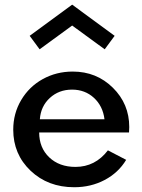

<svg xmlns="http://www.w3.org/2000/svg" viewBox="-20 -786 609 821"><path d="M36.6 -231.4Q36.6 -300.8 70.6 -358.2Q104.5 -415.5 162.8 -447.8Q221.2 -480 291 -480Q392.6 -480 462.6 -410.9Q532.7 -341.8 532.7 -242.7Q532.7 -236.3 531.7 -219.7H147.5Q147.5 -154.3 190.4 -113.3Q233.4 -72.3 302.7 -72.3Q387.2 -72.3 441.4 -143.1L519.5 -102.5Q486.3 -47.4 427.5 -16.4Q368.7 14.6 297.4 14.6Q185.1 14.6 110.8 -55.9Q36.6 -126.5 36.6 -231.4ZM106.9 -632.8 288.6 -766.1 470.2 -632.8 427.7 -575.2 288.6 -676.8 149.4 -575.2ZM150.4 -275.9H426.8Q419.9 -332.5 381.6 -367.7Q343.3 -402.8 288.1 -402.8Q231.9 -402.8 193.1 -367.2Q154.3 -331.5 150.4 -275.9Z"/></svg>

Font: Spartan MB SemBd
Style: Regular
Weight: 600
Designer: Matt Bailey, Mirko Velimirovic
Foundry: Matt Bailey
Version: Version 1.005